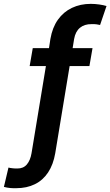

<svg xmlns="http://www.w3.org/2000/svg" viewBox="-78 -780 577 1004"><path d="M405.8 -528.3 389.6 -434.6H286.1L210.9 21Q200.7 80.6 173.6 121.6Q146.5 162.6 104.2 183.3Q62 204.1 6.8 204.1Q-9.8 204.6 -25.4 203.1Q-41 201.7 -57.6 197.3L-33.7 96.2Q-25.9 98.6 -10.7 100.1Q4.4 101.6 12.2 101.1Q43.9 101.6 62.3 80.1Q80.6 58.6 86.9 21L162.1 -434.6H77.1L93.3 -528.3H178.2L185.5 -576.2Q195.8 -636.2 224.9 -677Q253.9 -717.8 298.1 -738.8Q342.3 -759.8 396.5 -759.8Q418.5 -759.8 440.9 -756.6Q463.4 -753.4 479 -748.5L445.3 -649.4Q437 -651.4 426.8 -652.8Q416.5 -654.3 400.9 -653.8Q363.8 -654.3 340.1 -634.8Q316.4 -615.2 309.6 -576.2L301.8 -528.3Z"/></svg>

Font: Inter 28pt SemiBold
Style: Italic
Weight: 600
Italic angle: -9.3988°
Designer: Rasmus Andersson
Foundry: rsms
Version: Version 4.001;git-66647c0bb